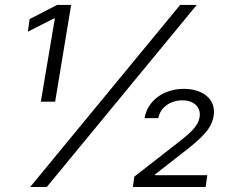

<svg xmlns="http://www.w3.org/2000/svg" viewBox="-20 -747 947 767"><path d="M264.2 -727.3H208.1L98.4 -670.8L91.3 -620.4L196.4 -673.7H199.2L143.1 -340.9H200.3ZM100.5 0H166.9L766 -727.3H699.6ZM510.7 0H801.5L808.2 -47.2H598.4V-49.4L705.6 -133.2C789.4 -197.1 825.3 -233.7 833.5 -283.7C844.1 -346.9 794.7 -392 714.1 -392C632.8 -392 568.9 -344.1 557.5 -275.2H612.6C619.7 -317.1 660.2 -346.2 708.1 -346.2C756 -346.2 783.7 -317.8 777.3 -279.1C771 -240.8 738.3 -214.5 688.2 -175.1L516.7 -41.5Z"/></svg>

Font: TID UI Light
Style: Italic
Weight: 300
Italic angle: -9.39999°
Designer: The TID Project Authors
Foundry: Bakken & Bæck
Version: Version 1.001;hotconv 1.0.109;makeotfexe 2.5.65596